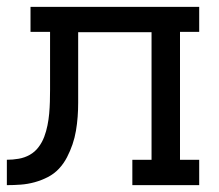

<svg xmlns="http://www.w3.org/2000/svg" viewBox="-20 -540 640 560"><path d="M0 0V-74Q17 -74 34.5 -77Q52 -80 67 -88.5Q82 -97 92.5 -111Q103 -125 109 -141Q115 -157 118.5 -174.5Q122 -192 123.5 -209Q125 -226 125.5 -243.5Q126 -261 126 -278V-447H69V-520H561V-447H505V-74H561V0H366V-74H422V-446H208V-281Q208 -260 208 -240Q208 -220 206.5 -199.5Q205 -179 201.5 -158.5Q198 -138 191.5 -119Q185 -100 175.5 -81.5Q166 -63 152 -48Q138 -33 119.5 -23.5Q101 -14 81 -8.5Q61 -3 40.5 -1.5Q20 0 0 0Z"/></svg>

Font: Iosevka Etoile
Style: Regular
Weight: 400
Designer: Belleve Invis
Foundry: Belleve Invis
Version: Version 33.2.4